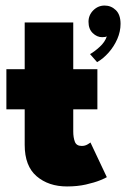

<svg xmlns="http://www.w3.org/2000/svg" viewBox="-20 -660 454 692"><path d="M221.5 12Q155 12 112 -24.8Q69 -61.5 69 -138V-266H3V-410.5H69V-579H244V-410.5H331V-266H244V-186Q244 -164.5 249.8 -149.2Q255.5 -134 274.5 -134Q286 -134 295 -139.2Q304 -144.5 306 -146.5L365 -21.5Q361 -18.5 340.8 -10.2Q320.5 -2 289.8 5Q259 12 221.5 12ZM330 -436 304.5 -465Q320 -473.5 339.2 -491Q358.5 -508.5 365 -529Q360.5 -526 348 -526Q329.5 -526 314.2 -540.8Q299 -555.5 299 -581.5Q299 -605.5 316.2 -622.8Q333.5 -640 357 -640Q380.5 -640 397.5 -623.5Q414.5 -607 414.5 -574Q414.5 -546.5 402.8 -519.5Q391 -492.5 371.5 -470.5Q352 -448.5 330 -436Z"/></svg>

Font: League Spartan Thin ExtraBold
Style: Regular
Weight: 800
Version: Version 2.002